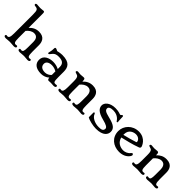

<svg xmlns="http://www.w3.org/2000/svg" viewBox="266 -2189 3543 3543"><g transform="rotate(45 2037.5 -417.0)"><path d="M58.1 -22.5C58.1 -11.2 65.9 7.3 107.4 7.3C135.3 7.3 156.7 0 209 0C246.6 0 279.8 7.3 314.5 7.3C356 7.3 365.7 -9.3 365.7 -22.5C365.7 -32.7 358.4 -43.5 347.2 -43.5C337.9 -43.5 329.6 -40 322.8 -40C285.2 -40 268.1 -52.7 268.1 -167V-347.2C303.7 -392.6 356 -430.7 413.6 -430.7C496.1 -430.7 514.2 -365.2 514.2 -306.2V-167C514.2 -66.9 504.4 -40 465.8 -40C461.9 -40 456.5 -40.5 452.6 -41.5L449.7 -42.5C446.8 -43 443.8 -43.5 439.9 -43.5C428.2 -43.5 420.9 -32.7 420.9 -22.5C420.9 -11.2 428.7 7.3 472.7 7.3C493.7 7.3 534.2 0 575.7 0C615.2 0 637.7 7.3 672.9 7.3C710.9 7.3 720.2 -11.2 720.2 -22.5C720.2 -32.2 713.4 -43.5 702.6 -43.5C693.8 -43.5 684.1 -40 676.8 -40C645.5 -40 629.4 -57.6 629.4 -167V-334.5C629.4 -414.6 600.6 -514.2 457.5 -514.2C376.5 -514.2 319.3 -481.4 268.1 -426.8V-781.2C268.1 -839.4 264.6 -844.7 237.3 -844.7C229.5 -844.7 222.7 -843.3 215.8 -842.3L207 -841.3C193.8 -839.8 178.2 -837.9 162.6 -837.9C123.5 -837.9 101.6 -843.8 73.2 -843.8C52.2 -843.8 42.5 -830.1 42.5 -821.3C42.5 -807.1 56.2 -798.3 70.3 -797.4C139.6 -791.5 152.3 -770.5 152.3 -659.7V-167C152.3 -68.8 137.2 -40 101.1 -40C94.2 -40 85.4 -43.5 76.7 -43.5C65.9 -43.5 58.1 -32.7 58.1 -22.5Z M820.8 -147C820.8 -50.3 890.1 11.7 1029.3 11.7C1088.4 11.7 1149.4 -10.7 1187 -48.3C1190.9 -9.8 1204.1 2.9 1220.7 2.9C1243.7 2.9 1259.8 0 1276.4 0C1305.2 0 1328.6 4.4 1351.6 4.4C1389.6 4.4 1400.4 -14.2 1400.4 -26.4C1400.4 -34.2 1392.6 -46.4 1381.8 -46.4C1362.3 -46.4 1362.3 -42.5 1354 -42.5C1312 -42.5 1299.8 -51.3 1299.8 -172.9V-314C1299.8 -424.3 1257.8 -514.2 1063 -514.2C1012.2 -514.2 944.8 -496.6 944.8 -496.6C941.4 -496.6 937.5 -499.5 933.6 -502.4C907.7 -517.6 897.9 -517.6 888.7 -517.6C881.3 -517.6 870.1 -513.7 870.1 -493.2C870.1 -456.5 866.2 -416.5 856.9 -387.7C853.5 -377.4 851.6 -369.6 851.6 -361.8C851.6 -354 855.5 -347.2 865.7 -347.2C875.5 -347.2 881.8 -350.1 902.8 -378.4C945.3 -437 984.9 -444.8 1038.1 -444.8C1121.6 -444.8 1186 -420.4 1186 -325.7V-270C1139.6 -294.4 1085.4 -306.2 1034.2 -306.2C931.6 -306.2 820.8 -262.7 820.8 -147ZM936 -157.7C936 -208.5 981 -244.6 1063 -244.6C1106 -244.6 1154.3 -228.5 1186 -208.5V-115.7C1155.3 -78.1 1106.4 -57.1 1063.5 -57.1C983.4 -57.1 936 -90.8 936 -157.7Z M1460.9 -22.5C1460.9 -11.2 1469.2 7.3 1510.3 7.3C1538.1 7.3 1559.6 0 1611.8 0C1649.4 0 1682.6 7.3 1717.3 7.3C1758.8 7.3 1768.6 -9.3 1768.6 -22.5C1768.6 -32.7 1761.2 -43.5 1750 -43.5C1740.7 -43.5 1732.4 -40 1725.6 -40C1688 -40 1670.9 -52.7 1670.9 -167V-347.2C1706.5 -392.6 1758.8 -430.7 1816.4 -430.7C1898.9 -430.7 1917 -355 1917 -296.4V-167C1917 -66.9 1907.2 -40 1868.7 -40C1858.4 -40 1851.1 -43.5 1842.8 -43.5C1831.1 -43.5 1823.7 -32.7 1823.7 -22.5C1823.7 -11.2 1831.5 7.3 1875.5 7.3C1896.5 7.3 1937 0 1978.5 0C2018.1 0 2040.5 7.3 2075.7 7.3C2113.8 7.3 2123 -11.2 2123 -22.5C2123 -32.2 2116.2 -43.5 2105.5 -43.5C2096.7 -43.5 2086.9 -40 2079.6 -40C2048.3 -40 2032.2 -57.6 2032.2 -167V-334.5C2032.2 -414.6 2003.4 -514.2 1860.4 -514.2C1779.3 -514.2 1722.2 -481.4 1670.9 -426.8V-439.9C1670.9 -498 1655.3 -500.5 1631.8 -500.5C1604.5 -500.5 1581.1 -494.6 1558.1 -494.6C1521.5 -494.6 1504.9 -500.5 1486.3 -500.5C1460.9 -500.5 1454.6 -483.9 1454.6 -475.1C1454.6 -449.7 1514.2 -454.6 1533.7 -428.7C1547.9 -409.7 1555.2 -385.7 1555.2 -317.9V-167C1555.2 -68.8 1540 -40 1503.9 -40C1497.1 -40 1488.3 -43.5 1479.5 -43.5C1469.2 -43.5 1460.9 -32.7 1460.9 -22.5Z M2220.2 -46.4C2262.7 -16.1 2383.8 11.7 2461.4 11.7C2652.3 11.7 2698.2 -77.6 2698.2 -142.6C2698.2 -227.5 2639.2 -272 2482.9 -308.6C2369.1 -335.4 2342.8 -358.9 2342.8 -400.4C2342.8 -431.6 2377 -456.1 2449.7 -456.1C2505.4 -456.1 2579.1 -439 2627.9 -370.1C2635.7 -354.5 2640.6 -349.6 2649.4 -349.6C2655.3 -349.6 2663.1 -353 2663.1 -363.3C2663.1 -373 2655.3 -418.5 2655.3 -493.2C2655.3 -507.8 2648.9 -514.2 2639.2 -514.2C2622.6 -514.2 2610.8 -488.3 2599.1 -488.3C2578.6 -488.3 2545.9 -514.2 2452.1 -514.2C2303.2 -514.2 2232.9 -434.6 2232.9 -370.6C2232.9 -300.3 2279.8 -239.7 2439.9 -199.7C2549.8 -172.4 2587.9 -145.5 2587.9 -113.3C2587.9 -57.6 2544.4 -45.9 2478 -45.9C2370.1 -45.9 2276.4 -97.7 2254.4 -162.6C2249.5 -176.8 2244.1 -182.1 2233.4 -182.1C2226.6 -182.1 2220.2 -175.8 2220.2 -168.5Z M2784.7 -251.5C2784.7 -86.4 2911.1 11.7 3065.4 11.7C3148.4 11.7 3222.7 -18.1 3267.1 -77.1C3283.7 -99.1 3286.1 -115.2 3286.1 -121.6C3286.1 -129.9 3274.4 -146.5 3265.6 -146.5C3255.4 -146.5 3244.6 -140.6 3234.9 -126.5C3207 -86.4 3148.9 -61.5 3100.6 -61.5C3017.1 -61.5 2931.6 -104 2908.2 -206.1C3022.9 -234.9 3131.8 -256.8 3270.5 -308.1C3292.5 -316.4 3294.9 -332.5 3294.9 -345.2C3294.9 -357.4 3242.2 -514.2 3062.5 -514.2C2897 -514.2 2784.7 -387.7 2784.7 -251.5ZM2901.4 -267.6C2900.9 -273.4 2900.9 -278.8 2900.9 -284.7C2900.9 -413.6 3012.7 -439.9 3059.1 -439.9C3135.3 -439.9 3171.9 -388.2 3171.9 -352.5C3171.9 -347.7 3170.4 -343.3 3162.1 -340.3C3091.8 -315.9 2996.1 -291 2901.4 -267.6Z M3383.8 -22.5C3383.8 -11.2 3392.1 7.3 3433.1 7.3C3460.9 7.3 3482.4 0 3534.7 0C3572.3 0 3605.5 7.3 3640.1 7.3C3681.6 7.3 3691.4 -9.3 3691.4 -22.5C3691.4 -32.7 3684.1 -43.5 3672.9 -43.5C3663.6 -43.5 3655.3 -40 3648.4 -40C3610.8 -40 3593.8 -52.7 3593.8 -167V-347.2C3629.4 -392.6 3681.6 -430.7 3739.3 -430.7C3821.8 -430.7 3839.8 -355 3839.8 -296.4V-167C3839.8 -66.9 3830.1 -40 3791.5 -40C3781.2 -40 3773.9 -43.5 3765.6 -43.5C3753.9 -43.5 3746.6 -32.7 3746.6 -22.5C3746.6 -11.2 3754.4 7.3 3798.3 7.3C3819.3 7.3 3859.9 0 3901.4 0C3940.9 0 3963.4 7.3 3998.5 7.3C4036.6 7.3 4045.9 -11.2 4045.9 -22.5C4045.9 -32.2 4039.1 -43.5 4028.3 -43.5C4019.5 -43.5 4009.8 -40 4002.4 -40C3971.2 -40 3955.1 -57.6 3955.1 -167V-334.5C3955.1 -414.6 3926.3 -514.2 3783.2 -514.2C3702.1 -514.2 3645 -481.4 3593.8 -426.8V-439.9C3593.8 -498 3578.1 -500.5 3554.7 -500.5C3527.3 -500.5 3503.9 -494.6 3481 -494.6C3444.3 -494.6 3427.7 -500.5 3409.2 -500.5C3383.8 -500.5 3377.4 -483.9 3377.4 -475.1C3377.4 -449.7 3437 -454.6 3456.5 -428.7C3470.7 -409.7 3478 -385.7 3478 -317.9V-167C3478 -68.8 3462.9 -40 3426.8 -40C3419.9 -40 3411.1 -43.5 3402.3 -43.5C3392.1 -43.5 3383.8 -32.7 3383.8 -22.5Z"/></g></svg>

Font: Stoke
Style: Regular
Weight: 400
Designer: Nicole Fally
Foundry: Nicole Fally
Version: Version 1.002